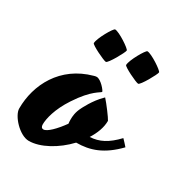

<svg xmlns="http://www.w3.org/2000/svg" viewBox="-192 -570 653 691"><g transform="rotate(30 134.5 -224.5)"><path d="M36 -50C36 -73 46 -118 81 -171C128 -243 160 -252 163 -258C163 -263 137 -295 119 -295C116 -295 110 -294 108 -293C-13 -260 -66 -156 -66 -57C-66 -27 -17 27 22 27C69 27 129 -6 173 -53C230 -53 280 -70 335 -127C329 -134 318 -146 312 -152C275 -113 244 -97 205 -95C222 -122 233 -150 233 -178C229 -187 196 -231 182 -246L179 -243C148 -213 127 -169 127 -169C115 -146 114 -128 114 -115C114 -111 114 -105 115 -98C89 -62 62 -35 47 -35C40 -35 36 -40 36 -50ZM165 -431C165 -438 108 -476 91 -476C84 -476 49 -415 49 -395C49 -388 111 -358 120 -358C129 -358 165 -423 165 -431ZM305 -421C305 -428 248 -466 231 -466C224 -466 189 -405 189 -385C189 -378 251 -348 260 -348C269 -348 305 -413 305 -421Z"/></g></svg>

Font: Yesteryear
Style: Regular
Weight: 400
Designer: Astigmatic (AOETI)
Foundry: Astigmatic (AOETI)
Version: Version 1.000